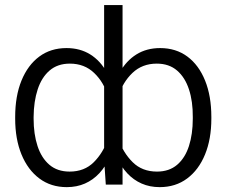

<svg xmlns="http://www.w3.org/2000/svg" viewBox="-20 -748 918 778"><path d="M836.4 -273.9V-267.1Q836.4 -184.6 810.8 -122.1Q785.2 -59.6 738.3 -24.7Q691.4 10.3 627 10.3Q586.9 10.3 554 -4.2Q521 -18.6 495.4 -46.1Q469.7 -73.7 452.4 -113.3Q435.1 -152.8 425.8 -203.6V-338.9Q438 -406.2 464.8 -454.1Q491.7 -502 533 -527.6Q574.2 -553.2 628.9 -553.2Q692.9 -553.2 739.3 -518.8Q785.6 -484.4 811 -421.6Q836.4 -358.9 836.4 -273.9ZM761.2 -267.1V-273.9Q761.7 -336.9 745.8 -385.5Q730 -434.1 697.5 -462.2Q665 -490.2 615.2 -490.2Q556.2 -490.2 516.6 -452.4Q477.1 -414.6 459.5 -357.4V-185.1Q479.5 -128.4 517.8 -90.6Q556.2 -52.7 616.2 -52.7Q665.5 -52.7 697.8 -80.3Q730 -107.9 745.6 -156.2Q761.2 -204.6 761.2 -267.1ZM401.9 -100.6V-727.5H476.6V0H408.7ZM41.5 -267.1V-273.9Q41.5 -358.9 67.1 -421.6Q92.8 -484.4 139.2 -518.8Q185.5 -553.2 249.5 -553.2Q304.2 -553.2 345.5 -527.6Q386.7 -502 413.3 -454.1Q439.9 -406.2 451.7 -338.9V-203.6Q442.9 -152.8 425.5 -113.3Q408.2 -73.7 382.6 -46.1Q356.9 -18.6 324 -4.2Q291 10.3 250.5 10.3Q186.5 10.3 139.6 -24.7Q92.8 -59.6 67.1 -122.1Q41.5 -184.6 41.5 -267.1ZM116.2 -273.9V-267.1Q116.2 -204.6 132.1 -156.2Q147.9 -107.9 180.2 -80.3Q212.4 -52.7 262.2 -52.7Q321.8 -52.7 359.9 -90.6Q397.9 -128.4 417.5 -185.1V-357.4Q401.4 -414.1 361.8 -452.1Q322.3 -490.2 263.2 -490.2Q213.4 -490.2 180.9 -462.2Q148.4 -434.1 132.6 -385.5Q116.7 -336.9 116.2 -273.9Z"/></svg>

Font: Inter 18pt Light
Style: Regular
Weight: 300
Designer: Rasmus Andersson
Foundry: rsms
Version: Version 4.001;git-66647c0bb